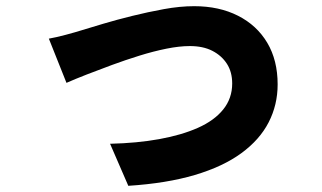

<svg xmlns="http://www.w3.org/2000/svg" viewBox="-20 -555 1040 621"><path d="M138 -430Q161 -434 193 -442.5Q225 -451 247 -458Q273 -466 315 -478.5Q357 -491 407.5 -503.5Q458 -516 510 -525.5Q562 -535 608 -535Q689 -535 750 -504Q811 -473 844.5 -416.5Q878 -360 878 -282Q878 -216 849 -159.5Q820 -103 760.5 -59.5Q701 -16 610 11Q519 38 395 46L336 -90Q423 -92 495 -105Q567 -118 620 -141.5Q673 -165 702 -201Q731 -237 731 -285Q731 -322 714 -348.5Q697 -375 667 -390.5Q637 -406 594 -406Q560 -406 518 -397.5Q476 -389 431 -375Q386 -361 342.5 -345Q299 -329 260.5 -314Q222 -299 195 -287Z"/></svg>

Font: Noto Sans JP Thin ExtraBold
Style: Regular
Weight: 800
Version: Version 2.004-H2;hotconv 1.0.118;makeotfexe 2.5.65603